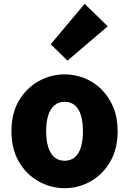

<svg xmlns="http://www.w3.org/2000/svg" viewBox="-20 -973 677 1007"><path d="M319 14Q247 14 183 -21.5Q119 -57 79.5 -124Q40 -191 40 -285Q40 -379 79.5 -445.5Q119 -512 183 -547.5Q247 -583 319 -583Q373 -583 423 -563Q473 -543 512 -504.5Q551 -466 574 -411Q597 -356 597 -285Q597 -191 557.5 -124Q518 -57 454.5 -21.5Q391 14 319 14ZM319 -130Q352 -130 373.5 -149Q395 -168 405 -203Q415 -238 415 -285Q415 -332 405 -366.5Q395 -401 373.5 -420Q352 -439 319 -439Q286 -439 264.5 -420Q243 -401 232.5 -366.5Q222 -332 222 -285Q222 -238 232.5 -203Q243 -168 264.5 -149Q286 -130 319 -130ZM334 -655 246 -741 424 -953 545 -835Z"/></svg>

Font: Noto Sans KR Thin Black
Style: Regular
Weight: 900
Version: Version 2.004-H2;hotconv 1.0.118;makeotfexe 2.5.65603